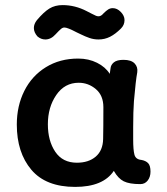

<svg xmlns="http://www.w3.org/2000/svg" viewBox="-20 -724 657 754"><path d="M571 -50Q571 -29 560 -15Q549 -1 531 -1Q488 -1 466 -12Q444 -23 427 -53Q385 10 275 10Q160 10 103 -57.5Q46 -125 46 -235Q46 -308 75.5 -367Q105 -426 160 -460Q215 -494 287 -494Q328 -494 361 -477.5Q394 -461 411 -434L414 -455Q415 -469 427 -479Q439 -489 465 -489Q495 -489 508.5 -475Q522 -461 519 -440Q513 -408 506 -327Q503 -287 503 -224V-177Q503 -135 508 -116.5Q513 -98 535 -96Q552 -93 561.5 -83.5Q571 -74 571 -50ZM386 -303Q386 -349 356.5 -374Q327 -399 289 -399Q234 -399 201 -351Q168 -303 168 -236Q168 -171 197 -128Q226 -85 282 -85Q328 -85 356 -109Q384 -133 385 -178Q386 -221 386 -303ZM113 -614Q113 -630 125 -645Q152 -677 174 -690.5Q196 -704 226 -704Q275 -704 321 -680Q327 -677 339.5 -670.5Q352 -664 357 -662Q362 -660 367 -660Q377 -660 386 -671Q397 -682 405 -687Q413 -692 423 -692Q440 -692 454.5 -677Q469 -662 469 -645Q469 -626 455 -612Q433 -590 412 -579.5Q391 -569 367 -569Q348 -569 331 -575Q314 -581 300 -588Q286 -595 281 -597Q245 -616 233 -616Q226 -616 219 -610Q212 -604 198 -589Q180 -569 158 -569Q141 -569 127 -581Q113 -597 113 -614Z"/></svg>

Font: Mali SemiBold
Style: Regular
Weight: 600
Designer: Kitiyaporn Chalermlarp | Katatrad Aksorn Co.,Ltd.
Foundry: Cadson Demak Co.,Ltd.
Version: Version 1.000; ttfautohint (v1.6)